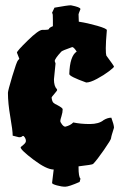

<svg xmlns="http://www.w3.org/2000/svg" viewBox="-20 -621 461 726"><path d="M190 -381 184 -321Q184 -295 195 -284Q196 -283 196 -280.5Q196 -278 185.5 -266Q175 -254 175 -252Q177 -237 182 -232.5Q187 -228 196 -224Q217 -213 217 -208Q217 -196 212.5 -182Q208 -168 208 -163.5Q208 -159 214.5 -150.5Q221 -142 227 -142Q247 -147 257 -158Q285 -152 319.5 -152Q354 -152 372 -167Q387 -176 401 -176Q411 -149 411 -138Q400 -104 400 -98.5Q400 -93 373 -54Q346 -15 332 -1Q329 2 277 8V12Q277 47 284 54V56L281 67Q240 85 226.5 85Q213 85 195 80Q177 75 177 71V70L183 20Q156 20 107 -17Q58 -54 58 -64Q58 -65 68 -73Q78 -81 78 -88Q78 -95 74 -101Q70 -107 67.5 -107Q65 -107 62.5 -104.5Q60 -102 52 -102L28 -108Q28 -127 19 -179Q10 -231 10 -270Q10 -278 26.5 -333Q43 -388 48 -393Q53 -398 53 -399L44 -422Q44 -428 85 -468Q126 -508 140 -508H149Q162 -508 165 -511Q165 -516 180 -522V-544Q180 -568 178.5 -569.5Q177 -571 177 -573L186 -592Q236 -601 248 -601Q284 -594 284 -587V-586Q277 -569 277 -567L278 -539Q311 -534 347.5 -523.5Q384 -513 384 -507Q380 -461 380 -439Q380 -417 382 -411Q411 -372 411 -369Q411 -366 392 -351.5Q373 -337 347 -323Q321 -309 306 -309Q242 -332 242 -341Q244 -409 270 -426Q259 -443 253 -443Q216 -430 212 -426Q187 -399 187 -390Z"/></svg>

Font: Piedra
Style: Regular
Weight: 400
Designer: Angel Koziupa & Ale Paul
Foundry: Angel Koziupa and Alejandro Paul
Version: Version 1.000